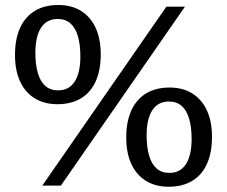

<svg xmlns="http://www.w3.org/2000/svg" viewBox="-20 -724 886 749"><path d="M145 0 629 -698H701.5L217.5 0ZM206.5 -371.5Q249.5 -371.5 271.5 -406Q293.5 -440.5 293.5 -503Q293.5 -550.5 283.8 -583.2Q274 -616 254.5 -633Q235 -650 205 -650Q162.5 -650 140.2 -616Q118 -582 118 -518.5Q118 -471.5 127.8 -438.5Q137.5 -405.5 157.2 -388.5Q177 -371.5 206.5 -371.5ZM204 -317.5Q153 -317.5 115.8 -340.2Q78.5 -363 58.5 -406Q38.5 -449 38.5 -509.5Q38.5 -572 58.5 -615.5Q78.5 -659 116.2 -681.8Q154 -704.5 207.5 -704.5Q259 -704.5 296 -681.5Q333 -658.5 353 -615.5Q373 -572.5 373 -512Q373 -450 353.2 -406.5Q333.5 -363 295.5 -340.2Q257.5 -317.5 204 -317.5ZM640.5 -49.5Q683.5 -49.5 705.5 -84Q727.5 -118.5 727.5 -181Q727.5 -228.5 717.8 -261.2Q708 -294 688.5 -311Q669 -328 639 -328Q596.5 -328 574.2 -294Q552 -260 552 -196.5Q552 -149.5 561.8 -116.5Q571.5 -83.5 591.2 -66.5Q611 -49.5 640.5 -49.5ZM638 4.5Q587 4.5 549.8 -18.2Q512.5 -41 492.5 -84Q472.5 -127 472.5 -187.5Q472.5 -250 492.5 -293.5Q512.5 -337 550.2 -359.8Q588 -382.5 641.5 -382.5Q693 -382.5 730 -359.5Q767 -336.5 787 -293.5Q807 -250.5 807 -190Q807 -128 787.2 -84.5Q767.5 -41 729.5 -18.2Q691.5 4.5 638 4.5Z"/></svg>

Font: Newsreader 9pt
Style: Regular
Weight: 400
Designer: Hugues Gentile
Foundry: Production Type
Version: Version 1.003